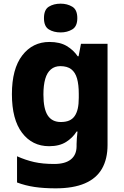

<svg xmlns="http://www.w3.org/2000/svg" viewBox="-20 -788 677 1048"><path d="M250 -559Q307 -559 344 -537Q381 -515 404 -481H409L422 -549H567V3Q567 80 536.5 133Q506 186 443 213Q380 240 284 240Q219 240 168.5 232.5Q118 225 73 208V65Q120 86 166.5 96.5Q213 107 276 107Q336 107 367 82Q398 57 398 10V-2Q398 -15 399.5 -34Q401 -53 403 -70H398Q377 -36 340.5 -13Q304 10 248 10Q156 10 100.5 -63Q45 -136 45 -274Q45 -412 101.5 -485.5Q158 -559 250 -559ZM309 -427Q279 -427 258 -409.5Q237 -392 227 -357.5Q217 -323 217 -272Q217 -194 240.5 -158Q264 -122 312 -122Q339 -122 357.5 -130Q376 -138 387.5 -154.5Q399 -171 404.5 -195.5Q410 -220 410 -254V-276Q410 -326 400.5 -359.5Q391 -393 369 -410Q347 -427 309 -427ZM311 -768Q347 -768 374.5 -751.5Q402 -735 402 -689Q402 -644 374.5 -627.5Q347 -611 311 -611Q273 -611 246.5 -627.5Q220 -644 220 -689Q220 -735 246.5 -751.5Q273 -768 311 -768Z"/></svg>

Font: Noto Sans Khmer ExtraBold
Style: Regular
Weight: 800
Version: Version 2.003